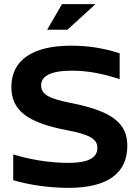

<svg xmlns="http://www.w3.org/2000/svg" viewBox="-20 -900 657 929"><path d="M559 -517V-642C482 -667 407 -679 324 -679C139 -679 35 -610 35 -479C35 -368 109 -307 304 -270C415 -249 451 -227 451 -185C451 -141 417 -112 309 -112C217 -112 121 -129 44 -153V-28C127 -4 221 9 312 9C503 9 596 -64 596 -194C596 -304 524 -362 322 -402C215 -423 179 -444 179 -487C179 -530 221 -558 329 -558C402 -558 474 -545 559 -517ZM208 -756H306L442 -880H280Z"/></svg>

Font: LT Wave Alt Bold
Style: Regular
Weight: 700
Designer: Daniel Lyons
Version: Version 2.5 (Glyphs App)